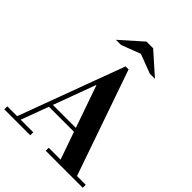

<svg xmlns="http://www.w3.org/2000/svg" viewBox="-282 -1122 1265 1265"><g transform="rotate(45 350.5 -489.0)"><path d="M486 -15 302 -541H298L292 -574L350 -765H378L639 -15ZM-15 0V-28H227V0ZM172 -220V-247H506V-220ZM371 0V-28H716V0ZM72 -15 350 -765H378L321 -599L105 -15ZM181 -844 332 -978H394L545 -844H497L363 -895L229 -844Z"/></g></svg>

Font: Libre Bodoni Medium
Style: Regular
Weight: 500
Designer: Pablo Impallari, Rodrigo Fuenzalida
Foundry: Impallari Type
Version: Version 2.005;gftools[0.9.23]